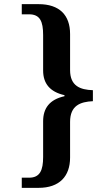

<svg xmlns="http://www.w3.org/2000/svg" viewBox="-20 -780 493 926"><path d="M85 126H166C267 126 318 70 318 -20V-192C318 -271 367 -289 428 -292V-345C367 -347 318 -365 318 -442V-616C318 -707 267 -760 166 -760H85V-711H120C173 -711 188 -677 188 -611V-440C188 -378 220 -337 291 -321V-316C219 -300 188 -258 188 -195V-23C188 41 173 77 120 77H85Z"/></svg>

Font: Noto Serif Bengali SemiCondensed
Style: Bold
Weight: 700
Width: 4
Designer: Juan Bruce, Universal Thirst, Indian Type Foundry and the Monotype Design Team.
Foundry: Monotype Imaging Inc.
Version: Version 2.003